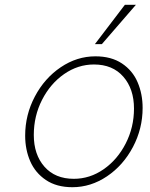

<svg xmlns="http://www.w3.org/2000/svg" viewBox="-20 -776 625 801"><path d="M85 -210Q85 -297 125.5 -373.5Q166 -450 233.5 -495.5Q301 -541 378 -541Q444 -541 488.5 -511.5Q533 -482 554 -433Q575 -384 575 -326Q575 -239 534.5 -162.5Q494 -86 426.5 -40.5Q359 5 282 5Q216 5 171.5 -25Q127 -55 106 -103.5Q85 -152 85 -210ZM539 -323Q539 -405 494.5 -456Q450 -507 372 -507Q305 -507 247.5 -467Q190 -427 155.5 -359.5Q121 -292 121 -213Q121 -131 165.5 -80.5Q210 -30 288 -30Q355 -30 412.5 -70Q470 -110 504.5 -177.5Q539 -245 539 -323ZM376 -592 501 -756H547L405 -592Z"/></svg>

Font: Be Vietnam Thin
Style: Italic
Weight: 250
Italic angle: -9°
Designer: Gabriel Lam
Foundry: TypeRant
Version: Version 3.000